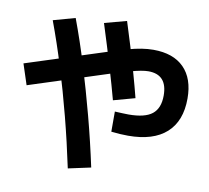

<svg xmlns="http://www.w3.org/2000/svg" viewBox="-92 -908 1184 1089"><g transform="rotate(10 500.0 -364.0)"><path d="M671 -165Q649 -165 624 -166.5Q599 -168 574 -171V-287Q595 -286 616 -285Q637 -284 653 -284Q747 -284 789 -317.5Q831 -351 831 -424Q831 -545 722 -545Q704 -545 679 -540.5Q654 -536 616 -525.5Q578 -515 517 -496L55 -347L16 -466L479 -615Q539 -635 583 -647Q627 -659 662 -664.5Q697 -670 729 -670Q844 -670 905.5 -608Q967 -546 967 -431Q967 -301 891.5 -233Q816 -165 671 -165ZM367 77Q336 -70 299.5 -211Q263 -352 222.5 -483.5Q182 -615 137 -736L263 -771Q309 -648 350 -513.5Q391 -379 428.5 -237.5Q466 -96 497 49ZM552 -348Q531 -427 499 -534.5Q467 -642 426 -771L553 -805Q574 -740 596 -667Q618 -594 638.5 -521.5Q659 -449 676 -382Z"/></g></svg>

Font: M PLUS 2
Style: Bold
Weight: 700
Designer: Coji Morishita
Foundry: UNDERFOREST DESIGN
Version: Version 1.001